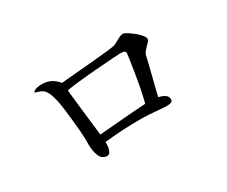

<svg xmlns="http://www.w3.org/2000/svg" viewBox="-87 -850 1175 995"><g transform="rotate(-30 500.0 -353.0)"><path d="M802 -521Q802 -514 797 -507.5Q792 -501 780 -490Q772 -482 764 -472.5Q756 -463 753 -454Q752 -448 748.5 -434.5Q745 -421 739 -395Q709 -272 698 -231Q751 -219 751 -189Q751 -169 717 -169Q701 -169 668 -172Q606 -178 566 -178Q445 -178 346 -166V-161Q346 -133 339 -116Q332 -99 319 -99Q288 -99 275.5 -129Q263 -159 263 -196V-229Q263 -265 252 -368.5Q241 -472 228 -507Q220 -532 208.5 -545.5Q197 -559 176 -565Q171 -567 166 -568Q161 -569 158.5 -570.5Q156 -572 156 -574Q156 -579 175 -587Q193 -591 208 -591Q232 -591 254.5 -582.5Q277 -574 300 -549L303 -544L357 -549Q374 -550 496 -561Q618 -572 633 -577Q641 -579 662 -591Q672 -597 683 -602Q694 -607 703 -607Q713 -607 737.5 -590.5Q762 -574 782 -553.5Q802 -533 802 -521ZM623 -235Q639 -295 655.5 -396.5Q672 -498 672 -510Q672 -519 665.5 -522.5Q659 -526 642 -526Q620 -526 494.5 -516Q369 -506 311 -496Q311 -480 314 -460L325 -359Q339 -239 342 -213Q562 -232 623 -235Z"/></g></svg>

Font: Shippori Mincho Medium
Style: Regular
Weight: 500
Designer: FONTDASU
Foundry: FONTDASU / Google Inc. / but / Adobe
Version: Version 3.110; ttfautohint (v1.8.3)